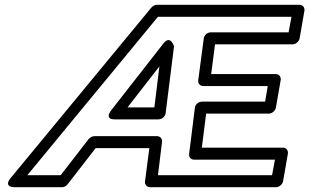

<svg xmlns="http://www.w3.org/2000/svg" viewBox="-20 -756 1290 801"><path d="M1115 -25H639L656 -164C658 -178 647 -188 635 -188H374C365 -188 355 -182 350 -176L233 -25H94L639 -686H1196L1184 -621H859C846 -621 832 -611 830 -595L807 -421C805 -407 816 -397 828 -397H1097L1086 -332H823C810 -332 795 -322 793 -306L769 -114C767 -100 777 -90 789 -90H1127ZM1132 25C1143 25 1158 15 1161 0L1181 -115C1183 -126 1176 -140 1161 -140H822L840 -282H1102C1113 -282 1128 -292 1131 -307L1151 -422C1153 -433 1146 -447 1131 -447H861L877 -571H1201C1212 -571 1227 -581 1230 -596L1250 -711C1252 -722 1245 -736 1230 -736H635C627 -736 618 -732 612 -725L25 -14C-8 26 40 25 40 25H239C246 25 256 21 262 13L379 -138H603L585 1C583 13 592 25 606 25ZM459 -258H641C654 -258 669 -268 671 -284L706 -563C706 -563 691 -612 662 -575L444 -296C444 -296 412 -258 459 -258ZM512 -308 645 -479 624 -308Z"/></svg>

Font: Asimov
Style: XWidOuIt
Weight: 500
Designer: Google
Version: Version 2.000980; 2014